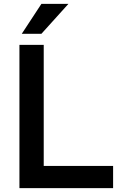

<svg xmlns="http://www.w3.org/2000/svg" viewBox="-20 -968 612 988"><path d="M92 -794 193 -948H332L193 -794ZM80 0V-737H205V-114H562V0Z"/></svg>

Font: Tomorrow Medium
Style: Regular
Weight: 500
Designer: Tony de Marco, Monica Rizzolli
Foundry: Just in Type
Version: Version 2.002